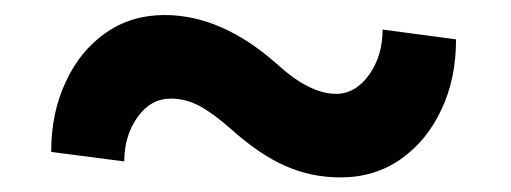

<svg xmlns="http://www.w3.org/2000/svg" viewBox="-20 -423 686 258"><path d="M437.5 -184.6Q398.4 -184.6 363.5 -200Q328.6 -215.3 290.5 -249.5Q266.1 -271 247.8 -280.8Q229.5 -290.5 209.5 -290.5Q182.6 -290.5 164.8 -265.6Q147 -240.7 147 -206.1L48.8 -218.8Q48.8 -272 68.4 -313Q87.4 -354.5 121.8 -378.7Q156.2 -402.8 201.2 -402.8Q277.3 -402.8 351.1 -337.9Q395.5 -296.9 431.6 -296.9Q457.5 -296.9 475.8 -322.3Q494.1 -347.7 494.1 -383.3L592.8 -370.1Q592.8 -316.9 573.2 -275.9Q553.7 -233.9 518.6 -209.2Q483.4 -184.6 437.5 -184.6Z"/></svg>

Font: Hanuman
Style: Bold
Weight: 700
Designer: Danh Hong
Version: Version 8.002; ttfautohint (v1.8.3)